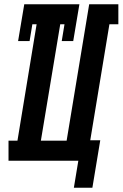

<svg xmlns="http://www.w3.org/2000/svg" viewBox="-20 -755 576 902"><path d="M327 127 348 0H20V-94H62L152 -641H132L119 -562H65L94 -735H353L324 -562H270L283 -641H263L172 -94H293L399 -735H536V-641H494L404 -96H451L414 127Z"/></svg>

Font: Iosevka Gothic
Style: Bold Italic
Weight: 700
Italic angle: -9°
Monospace: yes
Designer: Belleve Invis
Foundry: Belleve Invis
Version: Version 15.5.1; ttfautohint (v1.8.4)